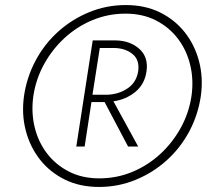

<svg xmlns="http://www.w3.org/2000/svg" viewBox="-20 -730 819 760"><path d="M75 -350Q86 -425 121 -490.5Q156 -556 210.5 -605Q265 -654 333.5 -682Q402 -710 478 -710Q554 -710 613 -681Q672 -652 711.5 -602Q751 -552 768 -487Q785 -422 775 -350Q764 -275 729 -209.5Q694 -144 639.5 -95Q585 -46 516.5 -18Q448 10 372 10Q296 10 237 -19Q178 -48 138.5 -98Q99 -148 82 -213Q65 -278 75 -350ZM112 -350Q103 -286 117 -227.5Q131 -169 165.5 -123.5Q200 -78 252.5 -51Q305 -24 373 -24Q442 -24 503.5 -49.5Q565 -75 614 -120Q663 -165 695.5 -224Q728 -283 738 -350Q747 -414 733 -472.5Q719 -531 684.5 -576.5Q650 -622 597.5 -649Q545 -676 477 -676Q408 -676 346.5 -650.5Q285 -625 236 -580Q187 -535 154.5 -476Q122 -417 112 -350ZM347 -570H363H439Q495 -569 531.5 -536.5Q568 -504 560 -448Q553 -397 516 -366.5Q479 -336 429 -329L527 -150H487L394 -326H342L315 -150H282ZM436 -540H375L346 -355H406Q451 -357 485.5 -380.5Q520 -404 527 -448Q533 -492 506 -515Q479 -538 436 -540Z"/></svg>

Font: Jost* Light
Style: Italic
Weight: 300
Italic angle: -10°
Version: Version 3.7